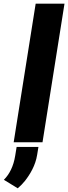

<svg xmlns="http://www.w3.org/2000/svg" viewBox="-20 -770 369 1039"><path d="M1 203 76 249C90 237 102 225 115 209C143 173 172 125 181 68L188 25H70L62 74C53 129 32 172 1 203ZM54 0H210L329 -750H173Z"/></svg>

Font: Aerodynamic
Style: BdObl
Weight: 500
Designer: Google
Version: Version 2.000980; 2014